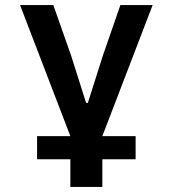

<svg xmlns="http://www.w3.org/2000/svg" viewBox="-20 -536 680 756"><path d="M257 91H126V0H257L59 -516H190L260 -317L319 -131H326L385 -317L454 -516H581L383 0H514V91H383V200H257Z"/></svg>

Font: Writer SemiBold
Style: Regular
Weight: 600
Monospace: yes
Designer: Mike Abbink, Paul van der Laan, Pieter van Rosmalen
Foundry: Bold Monday
Version: Version 2.001 2020